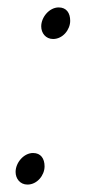

<svg xmlns="http://www.w3.org/2000/svg" viewBox="-20 -485 250 517"><path d="M123 -380C149 -380 169 -405 169 -429C169 -450 159 -465 138 -465C113 -465 91 -439 91 -414C91 -396 103 -380 123 -380ZM54 12C80 12 100 -13 100 -37C100 -58 90 -73 69 -73C44 -73 22 -47 22 -22C22 -4 34 12 54 12Z"/></svg>

Font: Source Sans Pro Light
Style: Italic
Weight: 300
Italic angle: -11°
Designer: Paul D. Hunt
Foundry: Adobe Systems Incorporated
Version: Version 3.006;hotconv 1.0.111;makeotfexe 2.5.65597